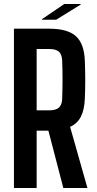

<svg xmlns="http://www.w3.org/2000/svg" viewBox="-20 -944 486 964"><path d="M50 0V-800H226Q320 -800 361.5 -762Q403 -724 406 -638Q408 -581 408 -540.5Q408 -500 406 -450Q404 -394 386.5 -359Q369 -324 332 -307L419 0H298L223 -288H164V0ZM164 -390H226Q260 -390 275 -403Q290 -416 292 -444Q294 -497 294 -544Q294 -591 292 -643Q290 -672 275 -685Q260 -698 226 -698H164ZM191 -845V-848L303 -924H385V-921L262 -845Z"/></svg>

Font: Big Shoulders Text
Style: Bold
Weight: 700
Designer: Patric King
Foundry: XO Type Co
Version: Version 1.000; ttfautohint (v1.8.2)